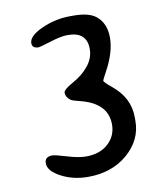

<svg xmlns="http://www.w3.org/2000/svg" viewBox="-77 -723 681 797"><g transform="rotate(-10 263.0 -324.0)"><path d="M194.8 -350.6Q194.8 -363.3 236.1 -386Q277.3 -408.7 303.2 -440.9Q329.1 -472.7 329.1 -511.7Q329.1 -584 248.5 -584Q220.7 -584 173.8 -569.3Q127 -554.7 121.6 -554.7Q94.2 -554.7 94.2 -576.7Q94.2 -606.9 152.1 -633.1Q210 -659.2 271.5 -659.2H286.6Q351.1 -659.2 380.4 -635.7Q419.9 -604 419.9 -543Q419.9 -481.9 378.9 -406.7Q361.3 -374.5 361.3 -371.6Q361.3 -365.2 393.6 -338.9Q463.9 -281.7 463.9 -199.2V-184.1Q463.9 -104 397.5 -46.4Q331.1 10.7 230.5 10.7Q168 10.7 117.4 -16.1Q66.9 -43 66.9 -75.2Q66.9 -103 98.6 -103Q111.3 -103 158.4 -88.6Q205.6 -74.2 237.3 -74.2Q295.4 -74.2 330.6 -106.4Q365.7 -138.7 365.7 -186.5Q365.7 -277.8 249 -305.7Q220.7 -312.5 213.9 -317.4Q194.8 -330.6 194.8 -350.6Z"/></g></svg>

Font: Averia Sans Libre Light
Style: Regular
Weight: 300
Version: Version 1.002